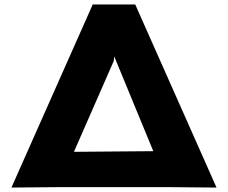

<svg xmlns="http://www.w3.org/2000/svg" viewBox="-20 -845 1027 865"><path d="M733.3 -2 955.5 0 589.2 -825H397.8L31.5 0L254.8 -2ZM670.6 -164 313.1 -161 492.4 -570 494.6 -591Z"/></svg>

Font: Hussar
Style: BdWide
Weight: 700
Foundry: Cannot Into Space Fonts
Version: Version 2.00